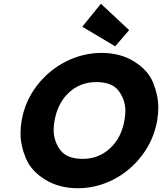

<svg xmlns="http://www.w3.org/2000/svg" viewBox="-20 -993 861 1020"><path d="M393 7Q294 7 219.5 -39Q145 -85 117 -153Q89 -221 89 -284Q89 -317 95 -353Q113 -456 176 -538Q239 -620 330 -666Q421 -712 520 -712Q619 -712 693 -666Q767 -620 794 -552.5Q821 -485 821 -423Q821 -389 815 -353Q797 -250 734.5 -167.5Q672 -85 582 -39Q492 7 393 7ZM420 -149Q504 -149 564.5 -205Q625 -261 641 -353Q646 -380 646 -404Q646 -462 611 -509.5Q576 -557 492 -557Q407 -557 347 -502Q287 -447 270 -353Q265 -327 265 -303Q265 -244 300 -196.5Q335 -149 420 -149ZM417 -851 516 -973 666 -833 592 -747Z"/></svg>

Font: Fz Poppins
Style: Bold Italic
Weight: 700
Italic angle: -10°
Designer: Ninad Kale (Devanagari), Jonny Pinhorn (Latin)
Foundry: Indian Type Foundry
Version: Vit hóa bi Vntype.Com & FontZin.Com